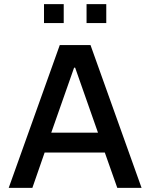

<svg xmlns="http://www.w3.org/2000/svg" viewBox="-20 -905 724 925"><path d="M22 0 268 -688H416L662 0H545L485 -170H195L136 0ZM227 -266H452L342 -579H337ZM192 -794V-885H287V-794ZM397 -794V-885H492V-794Z"/></svg>

Font: Saira Medium
Style: Regular
Weight: 500
Designer: Hector Gatti with collaboration of the Omnibus-Type team
Foundry: Omnibus-Type
Version: Version 1.100; ttfautohint (v1.8.3)